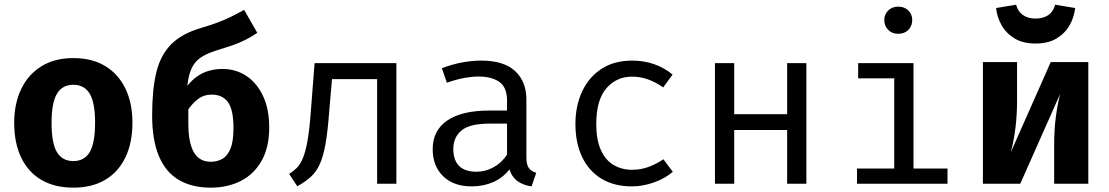

<svg xmlns="http://www.w3.org/2000/svg" viewBox="-20 -802 4840 838"><path d="M300 -548.5Q382 -548.5 439.5 -513.5Q497 -478.5 527.5 -415.2Q558 -352 558 -267Q558 -178.5 527.2 -114.8Q496.5 -51 439 -17Q381.5 17 300 17Q219 17 161.2 -16.5Q103.5 -50 72.8 -113.5Q42 -177 42 -266Q42 -350.5 72.8 -414Q103.5 -477.5 161.2 -513Q219 -548.5 300 -548.5ZM300 -432Q251.5 -432 228.2 -392.2Q205 -352.5 205 -266Q205 -178 228.2 -138.5Q251.5 -99 300 -99Q348.5 -99 371.8 -138.5Q395 -178 395 -267Q395 -353 371.8 -392.5Q348.5 -432 300 -432Z M1045.5 -759 1103 -658.5Q1074.5 -639.5 1048 -626.5Q1021.5 -613.5 991.5 -603.2Q961.5 -593 922.5 -581Q888 -570 864.2 -556Q840.5 -542 826 -520.8Q811.5 -499.5 804.2 -467.5Q797 -435.5 795 -389L802 -387V-262Q802 -180 825.8 -138Q849.5 -96 900 -96Q928 -96 950.2 -108.5Q972.5 -121 985.8 -152.8Q999 -184.5 999 -243Q999 -323.5 975 -356.2Q951 -389 904.5 -389Q869.5 -389 844.5 -369.8Q819.5 -350.5 803 -326Q786.5 -301.5 777 -285.5L776 -395Q807.5 -449 850.5 -475Q893.5 -501 951.5 -501Q1009 -501 1055 -470.8Q1101 -440.5 1128 -383.2Q1155 -326 1155 -245Q1155 -159 1122 -100.5Q1089 -42 1031.5 -12.5Q974 17 900 17Q818 17 760.8 -16.5Q703.5 -50 673.8 -120Q644 -190 644 -299.5Q644 -409.5 662 -485Q680 -560.5 726.2 -607.8Q772.5 -655 857.5 -680Q899.5 -692.5 929 -703.5Q958.5 -714.5 985.5 -727.5Q1012.5 -740.5 1045.5 -759Z M1710 -526.5V0H1626V-456.5H1429L1417 -317.5Q1410.5 -229.5 1400.8 -174.2Q1391 -119 1375.5 -85Q1360 -51 1336.2 -29.8Q1312.5 -8.5 1277.5 11L1242 -43Q1260.5 -54.5 1275 -68.8Q1289.5 -83 1301.2 -110Q1313 -137 1321.8 -185.5Q1330.5 -234 1336.5 -313.5L1353 -526.5Z M2277.5 -115Q2277.5 -83.5 2288 -69Q2298.5 -54.5 2320.5 -47.5L2300 11.5Q2266 7 2240.5 -10.2Q2215 -27.5 2203.5 -62.5Q2175 -26 2132.5 -7.2Q2090 11.5 2038.5 11.5Q1959.5 11.5 1914 -33Q1868.5 -77.5 1868.5 -151Q1868.5 -232.5 1932 -276Q1995.5 -319.5 2115.5 -319.5H2193V-363.5Q2193 -420.5 2159.8 -444.2Q2126.5 -468 2067.5 -468Q2041.5 -468 2006.5 -461.8Q1971.5 -455.5 1930.5 -441L1908.5 -504.5Q1957 -522.5 1999.5 -530Q2042 -537.5 2080.5 -537.5Q2179 -537.5 2228.2 -491.8Q2277.5 -446 2277.5 -367.5ZM2060 -52.5Q2099 -52.5 2134.5 -72.2Q2170 -92 2193 -127V-262.5H2117Q2030 -262.5 1994.2 -232.5Q1958.5 -202.5 1958.5 -152Q1958.5 -103 1983.8 -77.8Q2009 -52.5 2060 -52.5Z M2738.5 -61Q2778 -61 2812.2 -74Q2846.5 -87 2875.5 -107L2916.5 -52Q2882 -22.5 2833.5 -5.5Q2785 11.5 2738.5 11.5Q2660 11.5 2604.8 -22.2Q2549.5 -56 2520.5 -117.2Q2491.5 -178.5 2491.5 -261Q2491.5 -340 2520.8 -402.8Q2550 -465.5 2605.2 -501.5Q2660.5 -537.5 2739.5 -537.5Q2790 -537.5 2834.2 -522.2Q2878.5 -507 2915.5 -476.5L2874.5 -420.5Q2841 -444 2807.2 -455.8Q2773.5 -467.5 2738.5 -467.5Q2670.5 -467.5 2626.5 -416.5Q2582.5 -365.5 2582.5 -261Q2582.5 -191 2602.8 -146.8Q2623 -102.5 2658.2 -81.8Q2693.5 -61 2738.5 -61Z M3415.5 0V-234.5H3184.5V0H3100.5V-526.5H3184.5V-303.5H3415.5V-526.5H3499.5V0Z M3967 -526.5V-66.5H4115.5V0H3720.5V-66.5H3883V-460H3725.5V-526.5ZM3900 -773Q3928 -773 3944.8 -756Q3961.5 -739 3961.5 -714.5Q3961.5 -689 3944.8 -671.8Q3928 -654.5 3900 -654.5Q3873.5 -654.5 3856.5 -671.8Q3839.5 -689 3839.5 -714.5Q3839.5 -739 3856.5 -756Q3873.5 -773 3900 -773Z M4730 -531V0H4581V-169Q4581 -236.5 4588.5 -293.5Q4596 -350.5 4607.5 -393L4433 0H4270V-531H4419V-360Q4419 -300 4411.8 -242.2Q4404.5 -184.5 4391.5 -137L4566 -531ZM4500 -612Q4445 -612 4408.2 -634.2Q4371.5 -656.5 4351.5 -692Q4331.5 -727.5 4327.5 -767L4415 -781.5Q4422 -753 4443.8 -737Q4465.5 -721 4500 -721Q4534.5 -721 4556.5 -737Q4578.5 -753 4585 -781.5L4672.5 -767Q4668.5 -727.5 4648.5 -692Q4628.5 -656.5 4591.5 -634.2Q4554.5 -612 4500 -612Z"/></svg>

Font: Fast_Mono
Style: Regular
Weight: 400
Monospace: yes
Designer: Carrois Corporate, Edenspiekermann AG, Nikita Prokopov
Foundry: Carrois Corporate, Edenspiekermann AG, Nikita Prokopov
Version: Version 5.002